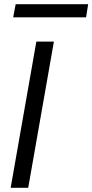

<svg xmlns="http://www.w3.org/2000/svg" viewBox="-20 -899 442 919"><path d="M31 0 154 -700H238L115 0ZM43 -816 55 -879H402L392 -816Z"/></svg>

Font: DM Sans 16pt
Style: Italic
Weight: 400
Italic angle: -10°
Version: Version 4.004;gftools[0.9.30]